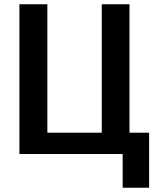

<svg xmlns="http://www.w3.org/2000/svg" viewBox="-20 -716 774 900"><path d="M587 -94H679V164H555V6H71V-696H202V-94H457V-696H587Z"/></svg>

Font: Repo
Style: DemiBold
Weight: 600
Designer: Stefan Peev
Foundry: Context Ltd
Version: Version 001.000